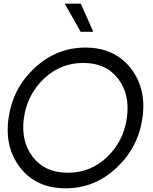

<svg xmlns="http://www.w3.org/2000/svg" viewBox="-20 -1020 839 1050"><path d="M334 -1000H421.9L490.2 -846.2H420.9ZM338.9 9.8Q179.7 9.8 91.8 -101.6Q3.9 -212.9 26.9 -375Q49.8 -537.1 169.4 -648.4Q289.1 -759.8 447 -759.8Q605 -759.8 693.6 -648.4Q782.2 -537.1 759 -375Q735.8 -212.9 616.5 -101.6Q497.1 9.8 338.9 9.8ZM351.1 -75.2Q475.1 -75.2 565.4 -161.1Q655.8 -247.1 673.8 -375Q691.9 -502.9 626 -589.4Q560.1 -675.8 435.1 -675.8Q311 -675.8 220 -589.4Q128.9 -502.9 110.8 -375Q92.8 -248 159.4 -161.6Q226.1 -75.2 351.1 -75.2Z"/></svg>

Font: Oakes Grotesk
Style: Italic
Weight: 400
Designer: Samuel Oakes
Foundry: Samuel Oakes
Version: Version 1.0 | wf-rip DC20170320